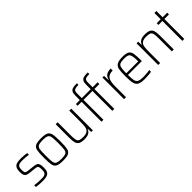

<svg xmlns="http://www.w3.org/2000/svg" viewBox="247 -1967 3199 3199"><g transform="rotate(-45 1846.5 -367.5)"><path d="M67 -3V-44Q117 -38 151.5 -35.5Q186 -33 230 -33Q279 -33 303 -44Q327 -55 335 -76Q343 -97 343 -135Q343 -178 337.5 -197Q332 -216 319.5 -222Q307 -228 278 -231L152 -245Q112 -250 91 -263Q70 -276 61.5 -301.5Q53 -327 53 -372Q53 -435 73 -466.5Q93 -498 130 -508Q167 -518 229 -518Q262 -518 300 -514.5Q338 -511 364 -505V-465Q297 -477 218 -477Q177 -477 152 -470.5Q127 -464 113 -442.5Q99 -421 99 -378Q99 -340 104.5 -322Q110 -304 123.5 -297.5Q137 -291 165 -288L288 -274Q330 -269 350.5 -257.5Q371 -246 380 -218Q389 -190 389 -135Q389 -78 372 -47.5Q355 -17 319 -4.5Q283 8 222 8Q186 8 142 5Q98 2 67 -3Z M505 -254Q505 -373 516 -424.5Q527 -476 567 -497Q607 -518 699 -518Q791 -518 830.5 -497Q870 -476 881.5 -424.5Q893 -373 893 -254Q893 -136 881.5 -84.5Q870 -33 830.5 -12.5Q791 8 699 8Q607 8 567 -12.5Q527 -33 516 -84Q505 -135 505 -254ZM847 -254Q847 -361 840 -402.5Q833 -444 803 -460.5Q773 -477 699 -477Q625 -477 595 -460.5Q565 -444 558 -402.5Q551 -361 551 -254Q551 -147 558 -106Q565 -65 594.5 -49Q624 -33 699 -33Q774 -33 803.5 -49Q833 -65 840 -106Q847 -147 847 -254Z M1039 -190V-510H1085V-201Q1085 -125 1094.5 -91Q1104 -57 1130.5 -45.5Q1157 -34 1215 -34Q1283 -34 1314 -60Q1345 -86 1352 -127.5Q1359 -169 1359 -246V-510H1405V0H1366L1363 -78H1359Q1345 -38 1310 -15Q1275 8 1201 8Q1132 8 1097.5 -11.5Q1063 -31 1051 -72Q1039 -113 1039 -190Z M1608 -469H1515V-510H1608V-616Q1608 -672 1625 -699Q1642 -726 1675.5 -734.5Q1709 -743 1771 -743V-705Q1723 -705 1698.5 -698.5Q1674 -692 1664 -675Q1654 -658 1654 -624V-510H1771V-469H1654V0H1608ZM1864 -469H1771V-510H1864V-616Q1864 -672 1881 -699Q1898 -726 1931.5 -734.5Q1965 -743 2027 -743V-705Q1979 -705 1954.5 -698.5Q1930 -692 1920 -675Q1910 -658 1910 -624V-510H2027V-469H1910V0H1864Z M2140 -510H2178L2182 -407H2186Q2201 -471 2240.5 -494.5Q2280 -518 2343 -518V-471Q2280 -471 2246 -446.5Q2212 -422 2199 -375.5Q2186 -329 2186 -253V0H2140Z M2798 -239H2471Q2471 -148 2481 -107Q2491 -66 2523.5 -49.5Q2556 -33 2630 -33Q2663 -33 2705.5 -37Q2748 -41 2780 -46V-5Q2754 1 2710 4.5Q2666 8 2622 8Q2534 8 2493 -14Q2452 -36 2438.5 -89.5Q2425 -143 2425 -254Q2425 -367 2436 -418Q2447 -469 2488 -493.5Q2529 -518 2622 -518Q2705 -518 2741.5 -495Q2778 -472 2788 -420.5Q2798 -369 2798 -256ZM2471 -278H2752V-296Q2752 -378 2740.5 -415.5Q2729 -453 2702.5 -465Q2676 -477 2620 -477Q2550 -477 2520 -463Q2490 -449 2480.5 -409.5Q2471 -370 2471 -278Z M2945 -510H2983L2987 -432H2991Q3004 -472 3039 -495Q3074 -518 3148 -518Q3218 -518 3252.5 -498.5Q3287 -479 3299 -438Q3311 -397 3311 -320V0H3265V-309Q3265 -385 3255.5 -419Q3246 -453 3219.5 -464.5Q3193 -476 3135 -476Q3067 -476 3036 -450Q3005 -424 2998 -382.5Q2991 -341 2991 -264V0H2945Z M3513 0V-469H3420V-510H3513V-658H3559V-510H3667V-469H3559V0Z"/></g></svg>

Font: Saira Semi Condensed ExtraLight
Style: Regular
Weight: 200
Width: 4
Designer: Hector Gatti with collaboration of the Omnibus-Type team
Foundry: Omnibus-Type
Version: Version 1.001; ttfautohint (v1.8)